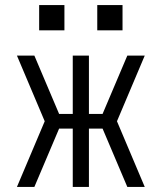

<svg xmlns="http://www.w3.org/2000/svg" viewBox="-20 -740 640 760"><path d="M268 0V-231H214L116 0H47L157 -260L47 -520H116L214 -289H268V-520H332V-289H386L484 -520H553L443 -260L553 0H484L386 -231H332V0ZM465 -620H365V-720H465ZM135 -620V-720H235V-620Z"/></svg>

Font: Iosevka SS04 Light Extended
Style: Regular
Weight: 300
Width: 7
Monospace: yes
Designer: Belleve Invis
Foundry: Belleve Invis
Version: Version 19.0.0; ttfautohint (v1.8.4)